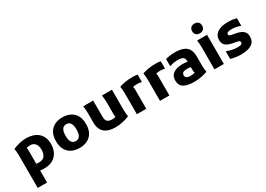

<svg xmlns="http://www.w3.org/2000/svg" viewBox="3 -1847 4322 3119"><g transform="rotate(-30 2163.5 -288.0)"><path d="M76 232V-342Q76 -362 75.5 -392Q75 -422 72.5 -452Q70 -482 66 -500L69 -508Q128 -532 188.5 -547Q249 -562 317 -562Q376 -562 430.5 -546.5Q485 -531 528 -497.5Q571 -464 596 -409Q621 -354 621 -275Q621 -200 590.5 -134.5Q560 -69 495.5 -28.5Q431 12 328 12Q307 12 287 10Q267 8 252 6V232ZM252 -354V-120Q258 -120 271 -118Q284 -116 302 -116Q377 -116 409 -159.5Q441 -203 441 -275Q441 -345 409.5 -388Q378 -431 309 -431Q292 -431 276 -428Q260 -425 248 -421Q251 -408 251.5 -391.5Q252 -375 252 -354ZM252 -50 254 -109 252 -110Z M712 -275Q712 -372 748 -435.5Q784 -499 847.5 -530.5Q911 -562 994 -562Q1076 -562 1140 -530.5Q1204 -499 1240 -435.5Q1276 -372 1276 -275Q1276 -179 1240 -115.5Q1204 -52 1140 -20.5Q1076 11 994 11Q911 11 847.5 -20.5Q784 -52 748 -115.5Q712 -179 712 -275ZM891 -275Q891 -117 994 -117Q1097 -117 1097 -275Q1097 -434 994 -434Q891 -434 891 -275Z M1667 12Q1614 12 1564.5 1Q1515 -10 1475.5 -37.5Q1436 -65 1413 -113.5Q1390 -162 1390 -238V-380Q1390 -400 1389 -430.5Q1388 -461 1386 -491Q1384 -521 1379 -539L1383 -547H1566V-243Q1566 -174 1597.5 -150.5Q1629 -127 1680 -127Q1698 -127 1714.5 -129.5Q1731 -132 1746 -136Q1742 -163 1742 -207V-380Q1742 -400 1741 -430.5Q1740 -461 1737.5 -491Q1735 -521 1731 -539L1734 -547H1918V-210Q1918 -190 1918.5 -159Q1919 -128 1921.5 -97.5Q1924 -67 1928 -49L1925 -41Q1876 -20 1806.5 -4Q1737 12 1667 12Z M2070 0V-352Q2070 -372 2069.5 -403.5Q2069 -435 2066.5 -465.5Q2064 -496 2060 -514L2063 -522Q2106 -537 2167 -548Q2228 -559 2307 -559Q2322 -559 2347 -558Q2372 -557 2402 -552V-414H2391Q2374 -418 2354.5 -420.5Q2335 -423 2316 -423Q2274 -423 2240 -415Q2246 -389 2246 -340V0Z M2504 0V-352Q2504 -372 2503.5 -403.5Q2503 -435 2500.5 -465.5Q2498 -496 2494 -514L2497 -522Q2540 -537 2601 -548Q2662 -559 2741 -559Q2756 -559 2781 -558Q2806 -557 2836 -552V-414H2825Q2808 -418 2788.5 -420.5Q2769 -423 2750 -423Q2708 -423 2674 -415Q2680 -389 2680 -340V0Z M3149 12Q3017 12 2950 -27.5Q2883 -67 2883 -163Q2883 -224 2913.5 -261.5Q2944 -299 2998 -317Q3052 -335 3121 -335Q3147 -335 3169 -332.5Q3191 -330 3211 -326V-331Q3211 -393 3179 -412Q3147 -431 3083 -431Q3040 -431 3001.5 -423.5Q2963 -416 2939 -405H2929V-539Q2965 -549 3009.5 -555.5Q3054 -562 3104 -562Q3186 -562 3248.5 -542Q3311 -522 3346.5 -470Q3382 -418 3382 -321V-200Q3382 -179 3382.5 -148Q3383 -117 3385.5 -87Q3388 -57 3393 -39L3389 -31Q3337 -12 3275 0Q3213 12 3149 12ZM3044 -166Q3044 -131 3069.5 -117Q3095 -103 3142 -103Q3163 -103 3182.5 -105.5Q3202 -108 3220 -114Q3214 -134 3212.5 -157.5Q3211 -181 3211 -224Q3197 -227 3180.5 -229Q3164 -231 3148 -231Q3094 -231 3069 -216Q3044 -201 3044 -166Z M3614 -626Q3573 -626 3547 -649.5Q3521 -673 3521 -717Q3521 -761 3547 -784.5Q3573 -808 3614 -808Q3656 -808 3682 -784.5Q3708 -761 3708 -717Q3708 -673 3682 -649.5Q3656 -626 3614 -626ZM3526 0V-380Q3526 -400 3525.5 -430.5Q3525 -461 3522.5 -491Q3520 -521 3516 -539L3519 -547H3702V0Z M3831 -161H3839Q3875 -146 3926 -134Q3977 -122 4028 -122Q4067 -122 4094 -129Q4121 -136 4121 -166Q4121 -188 4102.5 -196Q4084 -204 4038 -212L3993 -220Q3916 -234 3872 -269Q3828 -304 3828 -376Q3828 -428 3856 -469Q3884 -510 3944 -534Q4004 -558 4099 -558Q4144 -558 4181.5 -553Q4219 -548 4257 -537V-398H4249Q4208 -414 4169 -420.5Q4130 -427 4095 -427Q4049 -427 4023 -417.5Q3997 -408 3997 -384Q3997 -363 4017 -355.5Q4037 -348 4077 -341L4123 -333Q4170 -324 4209 -306.5Q4248 -289 4270.5 -256.5Q4293 -224 4293 -173Q4293 8 4018 8Q3971 8 3921 0Q3871 -8 3831 -20Z"/></g></svg>

Font: Kufam
Style: Bold
Weight: 700
Designer: Wael Morcos, Artur Schmal
Foundry: Original Type
Version: Version 1.300; ttfautohint (v1.8.3)